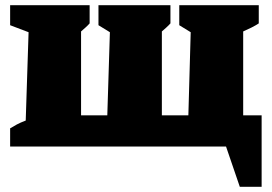

<svg xmlns="http://www.w3.org/2000/svg" viewBox="-20 -564 1046 739"><path d="M916 -120H987V155H903L850 0H19V-70Q32 -78 45 -85Q58 -92 79 -100L90 -440L19 -467V-544H325V-474Q318 -466 309 -458Q300 -450 292 -443V-120H393L403 -440L359 -467V-544H636V-474Q629 -466 619.5 -457.5Q610 -449 603 -443V-120H705L714 -440L670 -467V-544H976V-474Q964 -466 948 -458Q932 -450 916 -443Z"/></svg>

Font: Piazzolla SC Black
Style: Regular
Weight: 900
Designer: Juan Pablo del Peral
Foundry: Huerta Tipografica
Version: Version 1.330